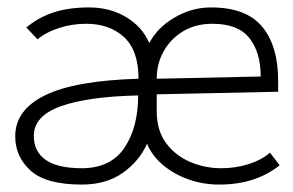

<svg xmlns="http://www.w3.org/2000/svg" viewBox="-20 -486 790 517"><path d="M200 11Q104 11 62.5 -26.5Q21 -64 21 -119Q21 -190 101.5 -229.5Q182 -269 353 -274Q353 -350 314 -386Q275 -422 212 -422Q175 -422 140 -411Q105 -400 81 -380L51 -412Q83 -439 124 -452.5Q165 -466 220 -466Q276 -466 319.5 -440Q363 -414 382 -370Q403 -411 449.5 -438.5Q496 -466 548 -466Q643 -466 686 -414Q729 -362 729 -268V-239L402 -232V-186Q402 -135 427 -101Q452 -67 492 -50Q532 -33 576 -33Q614 -33 649 -44Q684 -55 707 -75L733 -41Q702 -16 661.5 -2.5Q621 11 569 11Q527 11 487.5 -3Q448 -17 418.5 -42Q389 -67 376 -99Q355 -52 310.5 -20.5Q266 11 200 11ZM402 -274 682 -280Q682 -345 651.5 -383.5Q621 -422 552 -422Q507 -422 473.5 -402Q440 -382 421 -348.5Q402 -315 402 -274ZM200 -33Q278 -33 315 -88Q352 -143 352 -229Q217 -226 144 -200Q71 -174 71 -120Q71 -78 103 -55.5Q135 -33 200 -33Z"/></svg>

Font: Inconsolata ExtraExpanded Light
Style: Regular
Weight: 300
Width: 8
Monospace: yes
Designer: Raph Levien, Cyreal, Brenton Simpson
Foundry: Raph Levien, Cyreal, Google
Version: Version 3.001; ttfautohint (v1.8.2.53-6de2)